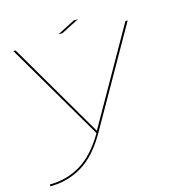

<svg xmlns="http://www.w3.org/2000/svg" viewBox="-127 -775 1029 1111"><g transform="rotate(-15 388.0 -219.0)"><path d="M37 227.5V216.5Q139 216.5 222.5 166Q306 116 374.5 -1L32.5 -584H46L380 -13.5L704 -584H717.5L385.5 0Q315 124 227.5 175.8Q140 227.5 37 227.5ZM310 -610 416 -665H441L333 -610Z"/></g></svg>

Font: Anybody UltraExpanded Thin
Style: Regular
Weight: 100
Width: 9
Designer: Tyler Finck
Foundry: Etcetera Type Company
Version: Version 1.010; ttfautohint (v1.8.3) -l 8 -r 50 -G 200 -x 14 